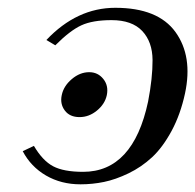

<svg xmlns="http://www.w3.org/2000/svg" viewBox="-20 -463 503 495"><path d="M185.1 -161.1Q159.7 -161.1 147 -178.2Q134.3 -195.3 139.2 -217.8Q144 -241.2 165 -259Q186 -276.9 210 -276.9Q232.4 -276.9 246.3 -259.5Q260.3 -242.2 255.4 -217.8Q250.5 -194.8 230 -178Q209.5 -161.1 185.1 -161.1ZM194.3 -20Q323.2 -20 361.8 -201.2Q373.5 -261.7 373.3 -308.3Q373 -355 346.7 -383.1Q320.3 -411.1 267.6 -411.1Q218.8 -411.1 189.7 -397.7Q160.6 -384.3 122.6 -346.2L99.6 -359.9Q178.2 -442.9 277.3 -442.9Q387.2 -442.9 432.4 -380.4Q477.5 -317.9 457 -222.2Q445.3 -168 422.4 -125.5Q399.4 -83 372.1 -57.6Q344.7 -32.2 311.3 -16.1Q277.8 0 248 6.1Q218.3 12.2 187.5 12.2Q137.7 12.2 98.6 -10.5Q59.6 -33.2 38.6 -73.2L67.4 -86.9Q89.8 -48.8 116.9 -34.4Q144 -20 194.3 -20Z"/></svg>

Font: Linux Biolinum
Style: Italic
Weight: 400
Italic angle: -12°
Designer: Philipp H. Poll
Foundry: Philipp H. Poll
Version: Version 1.1.3 ; ttfautohint (v0.9)